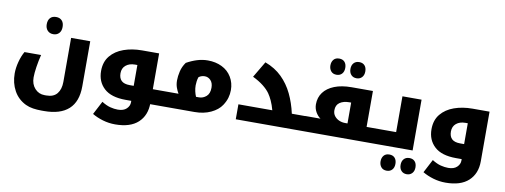

<svg xmlns="http://www.w3.org/2000/svg" viewBox="-75 -1186 4916 1869"><g transform="rotate(10 2383.5 -252.0)"><path d="M368 -507Q332 -507 310.5 -530.5Q289 -554 289 -592Q289 -632 309.5 -654.5Q330 -677 368 -677Q404 -677 425 -655Q446 -633 446 -592Q446 -552 424.5 -529.5Q403 -507 368 -507Z M384 245Q341 245 301 239Q261 233 227 217Q148 179 106.5 103.5Q65 28 65 -66Q65 -121 81 -181.5Q97 -242 123 -287H287Q272 -227 262.5 -164.5Q253 -102 253 -60Q253 7 291.5 49.5Q330 92 388 92H406Q477 92 511.5 49Q546 6 546 -67V-502H735V-56Q735 95 652.5 170Q570 245 410 245Z M1562 -148Q1567 -148 1567 -144V-5Q1567 0 1562 0H1381Q1376 0 1376 -5V-144Q1376 -148 1381 -148ZM1113 253Q1050 253 991 235.5Q932 218 885 190L954 58Q1000 87 1039.5 97Q1079 107 1114 107Q1170 107 1199.5 79Q1229 51 1229 15V0H1172Q1030 0 959.5 -65Q889 -130 889 -236Q889 -326 937.5 -385Q986 -444 1067.5 -473Q1149 -502 1248 -502H1416V-11Q1416 111 1339 182Q1262 253 1113 253ZM1227 -148V-354H1203Q1148 -354 1113.5 -325.5Q1079 -297 1079 -247Q1079 -198 1105.5 -173Q1132 -148 1188 -148Z M1550 0Q1545 0 1545 -5V-144Q1545 -148 1550 -148H1670Q1656 -171 1644.5 -202.5Q1633 -234 1633 -274Q1633 -315 1644.5 -364Q1656 -413 1687 -456Q1739 -485 1791 -501Q1843 -517 1896 -517Q1974 -517 2035 -487Q2097 -457 2131.5 -399.5Q2166 -342 2166 -271Q2166 -231 2155 -193.5Q2144 -156 2119 -118Q2085 -66 2015 -33Q1945 0 1853 0ZM1820 -258Q1820 -228 1826.5 -199.5Q1833 -171 1843 -148H1873Q1912 -148 1944 -175.5Q1976 -203 1976 -261Q1976 -308 1951.5 -334Q1927 -360 1893 -360Q1878 -360 1862.5 -355.5Q1847 -351 1833 -340Q1826 -320 1823 -297.5Q1820 -275 1820 -258Z M2262 -148H2597Q2583 -200 2565 -239Q2547 -278 2528 -305Q2504 -339 2461 -373Q2418 -407 2356 -437L2450 -596Q2549 -559 2616 -493Q2683 -427 2725 -339.5Q2767 -252 2790 -148H2934Q2939 -148 2939 -144V-5Q2939 0 2934 0H2262Z M3152 -597Q3116 -597 3097 -620Q3078 -643 3078 -677Q3078 -712 3097 -734.5Q3116 -757 3152 -757Q3187 -757 3206 -735.5Q3225 -714 3225 -677Q3225 -640 3205 -618.5Q3185 -597 3152 -597ZM3350 -597Q3316 -597 3296 -619Q3276 -641 3276 -677Q3276 -714 3296 -735.5Q3316 -757 3350 -757Q3384 -757 3403.5 -736Q3423 -715 3423 -677Q3423 -640 3402.5 -618.5Q3382 -597 3350 -597Z M3667 -148Q3672 -148 3672 -145V-6Q3672 0 3667 0H2924Q2919 0 2919 -5V-144Q2919 -149 2924 -149H3073Q3045 -168 3025 -203Q3005 -238 3005 -280Q3005 -347 3042 -397Q3079 -447 3149.5 -475Q3220 -503 3320 -503H3529V-148ZM3340 -149V-355H3323Q3264 -355 3228 -330Q3192 -305 3192 -254Q3192 -220 3210.5 -196.5Q3229 -173 3257 -161Q3285 -149 3315 -149Z M3795 238Q3759 238 3740 215Q3721 192 3721 158Q3721 123 3740 100.5Q3759 78 3795 78Q3830 78 3849 99.5Q3868 121 3868 158Q3868 195 3848 216.5Q3828 238 3795 238ZM3993 238Q3959 238 3939 216Q3919 194 3919 158Q3919 121 3939 99.5Q3959 78 3993 78Q4027 78 4046.5 99Q4066 120 4066 158Q4066 195 4045.5 216.5Q4025 238 3993 238Z M3657 0Q3652 0 3652 -5V-144Q3652 -148 3657 -148H3821V-502H4010V0Z M4379 253Q4316 253 4257 235.5Q4198 218 4151 190L4220 58Q4266 87 4305.5 97Q4345 107 4380 107Q4436 107 4465.5 79Q4495 51 4495 15V0H4438Q4296 0 4225.5 -65Q4155 -130 4155 -236Q4155 -326 4203.5 -385Q4252 -444 4333.5 -473Q4415 -502 4514 -502H4682V-11Q4682 111 4605 182Q4528 253 4379 253ZM4493 -148V-354H4469Q4414 -354 4379.5 -325.5Q4345 -297 4345 -247Q4345 -198 4371.5 -173Q4398 -148 4454 -148Z"/></g></svg>

Font: Noto Kufi Arabic Black
Style: Regular
Weight: 900
Designer: Monotype Design Team, David Williams, Khaled Hosny
Foundry: Google LLC
Version: Version 2.109; ttfautohint (v1.8.4.7-5d5b)